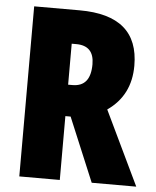

<svg xmlns="http://www.w3.org/2000/svg" viewBox="-52 -758 653 803"><g transform="rotate(5 275.0 -357.0)"><path d="M250 -714H59V0H229V-268H251L363 0H550L401 -311C466 -356 498 -420 498 -503C498 -644 416 -714 250 -714ZM248 -572C298 -572 323 -546 323 -494C323 -431 298 -400 247 -400H229V-572Z"/></g></svg>

Font: Noto Sans Oriya ExtCond Blk
Style: Regular
Weight: 900
Width: 2
Designer: Amélie Bonet and Sol Matas
Foundry: Google LLC
Version: Version 2.006